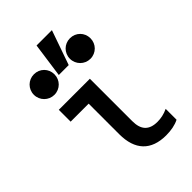

<svg xmlns="http://www.w3.org/2000/svg" viewBox="-261 -1005 1123 1123"><g transform="rotate(-45 300.0 -444.0)"><path d="M346 -540H89V-442H238V-189C238 -59 303 10 428 10C468 10 506 3 535 -12V-102C506 -88 476 -82 448 -82C379 -82 346 -117 346 -189ZM48 -705C48 -658 86 -620 133 -620C181 -620 218 -658 218 -705C218 -753 181 -790 133 -790C86 -790 48 -753 48 -705ZM346 -705C346 -658 384 -620 431 -620C479 -620 516 -658 516 -705C516 -753 479 -790 431 -790C384 -790 346 -753 346 -705ZM390 -898H263L233 -684H315Z"/></g></svg>

Font: CommitMono
Style: 600Regular
Weight: 600
Monospace: yes
Designer: Eigil Nikolajsen
Foundry: Eigil Nikolajsen
Version: Version 1.143